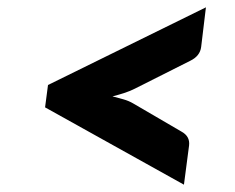

<svg xmlns="http://www.w3.org/2000/svg" viewBox="-20 -600 640 524"><path d="M103 -307 111 -368 542 -580 529 -472Q526 -447 499 -434L348 -358Q334 -351 318.5 -346Q303 -341 287 -337Q302 -333 316.5 -329Q331 -325 343 -318L475 -241Q499 -228 496 -203L482 -96Z"/></svg>

Font: Aleo Black
Style: Italic
Weight: 900
Italic angle: -7°
Designer: Alessio Laiso
Foundry: Alessio Laiso
Version: Version 2.001;gftools[0.9.29]